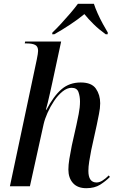

<svg xmlns="http://www.w3.org/2000/svg" viewBox="-20 -978 616 1008"><path d="M433 10Q387 10 363 -17Q339 -44 339 -88Q339 -112 344 -143Q349 -174 357 -214L381 -321Q386 -344 393 -379Q400 -414 400 -445Q400 -472 392 -494.5Q384 -517 356 -517Q332 -517 308 -497.5Q284 -478 264 -448Q244 -418 229.5 -385.5Q215 -353 209 -326L137 0H32L173 -665Q180 -699 180 -711Q180 -734 165 -742Q150 -750 122 -750H110L112 -760H301L255 -546Q250 -523 243.5 -494Q237 -465 231 -440Q225 -415 221 -402H224Q261 -473 302.5 -509Q344 -545 404 -545Q461 -545 483.5 -512.5Q506 -480 506 -436Q506 -410 499.5 -379Q493 -348 488 -322L459 -190Q453 -159 448.5 -131Q444 -103 444 -81Q444 -20 487 -20Q502 -20 518 -30Q534 -40 551 -57L557 -49Q535 -27 506 -8.5Q477 10 433 10ZM255 -807Q276 -827 300.5 -853.5Q325 -880 348.5 -907.5Q372 -935 389 -958H473Q480 -936 492.5 -908Q505 -880 520 -852.5Q535 -825 546 -807L545 -798H535Q500 -823 472 -850.5Q444 -878 423 -904Q392 -878 349 -849.5Q306 -821 265 -798H254Z"/></svg>

Font: Noto Serif Display SemiCondensed Medium
Style: Italic
Weight: 500
Width: 4
Italic angle: -12°
Designer: Monotype Design Team
Foundry: Monotype Imaging Inc.
Version: Version 2.009